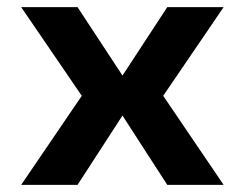

<svg xmlns="http://www.w3.org/2000/svg" viewBox="-20 -520 690 540"><path d="M39.5 0 210 -250.5 39.5 -500H198L324.5 -307.5L450.5 -500H609L439 -250.5L609 0H450.5L324.5 -195L198 0Z"/></svg>

Font: Trispace SemiBold
Style: Regular
Weight: 600
Designer: Tyler Finck
Foundry: Etcetera Type Company
Version: Version 1.210; ttfautohint (v1.8.3)